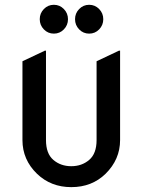

<svg xmlns="http://www.w3.org/2000/svg" viewBox="-20 -767 592 797"><path d="M308.6 -645Q291.5 -662.6 291.5 -687.3Q291.5 -711.9 308.6 -729.5Q325.7 -747.1 350.1 -747.1Q374.5 -747.1 391.6 -729.5Q408.7 -711.9 408.7 -687.3Q408.7 -662.6 391.6 -645Q374.5 -627.4 350.1 -627.4Q325.7 -627.4 308.6 -645ZM162.1 -645Q145 -662.6 145 -687.3Q145 -711.9 162.1 -729.5Q179.2 -747.1 203.6 -747.1Q228 -747.1 245.1 -729.5Q262.2 -711.9 262.2 -687.3Q262.2 -662.6 245.1 -645Q228 -627.4 203.6 -627.4Q179.2 -627.4 162.1 -645ZM478.5 -556.6V-185.5Q478.5 -105 418 -45.4Q361.3 9.8 275.9 9.8Q191.4 9.8 133.8 -45.4Q73.2 -104 73.2 -185.5V-512.7L166 -556.6H170.9V-185.5Q170.9 -129.4 201.4 -103.3Q231.9 -77.1 275.9 -77.1Q319.8 -77.1 350.3 -103.3Q380.9 -129.4 380.9 -185.5V-512.7L473.6 -556.6Z"/></svg>

Font: Nova Round
Style: Book
Weight: 400
Version: Version 2.000